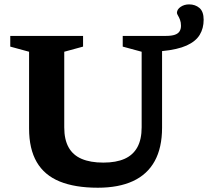

<svg xmlns="http://www.w3.org/2000/svg" viewBox="-20 -866 972 898"><path d="M826.5 -745.5Q826.5 -761.5 822 -773.2Q817.5 -785 812.5 -793.2Q807.5 -801.5 807.5 -806Q808 -822.5 825 -834Q842 -845.5 864.5 -845.5Q893 -845.5 912.8 -828.8Q932.5 -812 932.5 -773.5Q932.5 -733.5 914 -703Q895.5 -672.5 853 -653.2Q810.5 -634 738 -627V-269Q738 -175 703.5 -112.5Q669 -50 602 -19Q535 12 437.5 12Q331 12 259.2 -17.2Q187.5 -46.5 151.8 -108Q116 -169.5 116 -265V-624L28 -648V-698H368.5V-648L280.5 -624V-270Q280.5 -213.5 300.8 -177Q321 -140.5 361.8 -123Q402.5 -105.5 463.5 -105.5Q523 -105.5 562.8 -123.2Q602.5 -141 622.5 -177.5Q642.5 -214 642.5 -270.5V-624L554 -648V-698H754.5Q782.5 -698 798 -703.5Q813.5 -709 820 -719.8Q826.5 -730.5 826.5 -745.5Z"/></svg>

Font: Newsreader 9pt SemiBold
Style: Regular
Weight: 600
Designer: Hugues Gentile
Foundry: Production Type
Version: Version 1.003